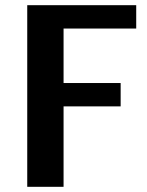

<svg xmlns="http://www.w3.org/2000/svg" viewBox="-20 -720 565 740"><path d="M85 0V-700H505V-610H225V-400H445V-310H225V0Z"/></svg>

Font: Scada
Style: Bold
Weight: 700
Designer: Jovanny Lemonad
Foundry: Jovanny Lemonad
Version: Version 4.100;PS 004.100;hotconv 1.0.88;makeotf.lib2.5.64775